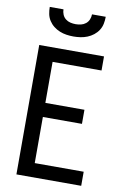

<svg xmlns="http://www.w3.org/2000/svg" viewBox="-102 -1014 705 1074"><g transform="rotate(10 250.0 -477.5)"><path d="M70 0V-735H438V-655H160V-422H382V-342H160V-80H438V0ZM250 -815Q230 -815 210 -818Q190 -821 171.5 -828.5Q153 -836 137 -848.5Q121 -861 110 -878Q99 -895 95 -915Q91 -935 91 -955H169Q169 -940 175 -925.5Q181 -911 193 -901.5Q205 -892 220 -888.5Q235 -885 250 -885Q265 -885 280 -888.5Q295 -892 307 -901.5Q319 -911 325 -925.5Q331 -940 331 -955H409Q409 -935 405 -915Q401 -895 390 -878Q379 -861 363 -848.5Q347 -836 328.5 -828.5Q310 -821 290 -818Q270 -815 250 -815Z"/></g></svg>

Font: Iosevka Term Curly Medium
Style: Regular
Weight: 500
Designer: Belleve Invis
Foundry: Belleve Invis
Version: Version 32.3.0